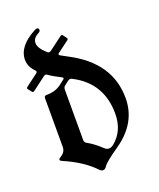

<svg xmlns="http://www.w3.org/2000/svg" viewBox="-134 -790 730 883"><g transform="rotate(-20 230.5 -348.5)"><path d="M21 -469.7 79.6 -513.7Q84.5 -517.1 84.5 -520.8Q84.5 -524.4 80.6 -528.3Q52.7 -556.2 52.7 -589.4Q52.7 -655.8 140.6 -702.6Q148.9 -707 153.3 -707Q162.6 -707 162.6 -696.3Q162.6 -689.5 151.4 -683.6Q124.5 -669.9 124.5 -645.3Q124.5 -620.6 161.1 -588.4Q165 -585 169.7 -585Q174.3 -585 179.7 -588.9L243.2 -636.7Q247.1 -639.6 250 -639.6Q252.9 -639.6 255.4 -636.2L267.6 -620.1Q270 -617.2 270 -614Q270 -610.8 266.6 -608.4L210.4 -566.4Q206.5 -563.5 206.5 -560.3Q206.5 -557.1 211.9 -554.2Q219.7 -549.3 246.1 -535.6Q427.7 -440.9 427.7 -267.1Q427.7 -145.5 314 -66.9Q247.1 -21 234.9 -2.4Q227.1 9.8 217.8 9.8Q208.5 9.8 200.7 1.5Q147.9 -54.7 54.7 -94.7Q44.4 -99.1 44.4 -104Q44.4 -108.9 56.6 -116.2Q79.1 -129.9 79.1 -154.8V-392.1Q79.1 -404.3 89.8 -404.3Q134.8 -404.3 163.1 -426.3L186.5 -444.3Q190.9 -447.8 190.9 -450.4Q190.9 -453.1 185.5 -456.1Q145 -476.6 126.5 -490.2Q122.1 -493.7 117.9 -493.7Q113.8 -493.7 109.4 -490.2L43.9 -440.9Q41 -438.5 37.8 -438.5Q34.7 -438.5 31.7 -442.4L19 -459Q17.1 -461.4 17.1 -464.1Q17.1 -466.8 21 -469.7ZM178.2 -151.9Q178.2 -141.1 187 -135.7Q221.7 -116.7 254.9 -85Q265.6 -74.7 276.9 -74.7Q288.1 -74.7 300.3 -84.5Q358.4 -132.3 358.4 -215.8Q358.4 -366.7 226.6 -434.1Q222.2 -436.5 217.3 -436.5Q212.4 -436.5 208 -433.1L187.5 -417.5Q178.2 -410.6 178.2 -398.4Z"/></g></svg>

Font: UnifrakturMaguntia
Style: Book
Weight: 400
Designer: j. 'mach' wust, Gerrit Ansmann, Georg Duffner, based on a font by Peter Wiegel, original typeface by Carl Albert Fahrenw
Version: Version 2017-03-19